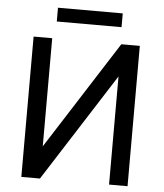

<svg xmlns="http://www.w3.org/2000/svg" viewBox="-58 -918 829 969"><g transform="rotate(5 356.5 -433.5)"><path d="M530.8 -710.9H624.5V0H530.8V-547.9L180.7 0H86.4V-710.9H180.7V-163.1ZM524.4 -796.9H196.3V-866.7H524.4Z"/></g></svg>

Font: Roboto-ThirdPerson-AD3FC
Style: ThirdPerson-AD3FC
Weight: 400
Designer: Google
Version: Version 2.137; 2017